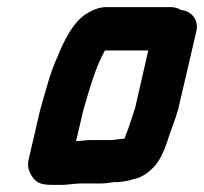

<svg xmlns="http://www.w3.org/2000/svg" viewBox="-20 -494 574 540"><path d="M291 -100H231C220 -100 205 -97 194 -97L214 -183C232 -244 248 -304 275 -352H397L360 -190C357 -183 356 -178 355 -175C353 -169 351 -162 348 -154L341 -133L333 -112C332 -109 332 -107 330 -104C317 -104 304 -100 291 -100ZM207 22H263C274 22 291 20 302 18H314C323 17 333 16 345 13C350 11 355 10 360 9C380 4 399 -9 417 -29C437 -54 447 -85 458 -119L466 -141C472 -158 475 -165 481 -186L532 -405C540 -438 519 -463 489 -466C481 -471 471 -474 460 -474H279C260 -474 241 -467 221 -454C185 -430 161 -382 142 -335C121 -290 108 -237 93 -185L60 -43C57 -28 60 -13 70 2C84 23 99 26 132 26H155C169 26 191 22 207 22Z"/></svg>

Font: Electronic
Style: TiIt
Weight: 900
Version: Version 1.011